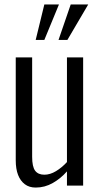

<svg xmlns="http://www.w3.org/2000/svg" viewBox="-20 -837 452 866"><path d="M141 9Q112 9 92 -6Q72 -21 61.5 -48Q51 -75 51 -114V-578H125V-130Q125 -85 138.5 -67Q152 -49 180 -49Q206 -49 232.5 -65Q259 -81 282 -106V-578H355V0H282V-64Q254 -32 218 -11.5Q182 9 141 9ZM244 -657 299 -817H378L284 -657ZM141 -657 180 -817H246L180 -657Z"/></svg>

Font: Oswald Light
Style: Regular
Weight: 300
Designer: Vernon Adams
Foundry: Vernon Adams
Version: Version 4.103;gftools[0.9.33.dev8+g029e19f]